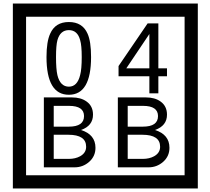

<svg xmlns="http://www.w3.org/2000/svg" viewBox="-20 -980 1195 1090"><path d="M1103 90H53V-960H1103ZM1028 15V-885H128V15ZM497 -656Q497 -442 371 -442Q244 -442 244 -656Q244 -744 265 -789Q294 -855 371 -855Q448 -855 477 -789Q497 -745 497 -656ZM444 -656Q444 -723 435 -752Q420 -809 371 -809Q322 -809 306 -752Q298 -723 298 -656Q298 -587 306 -553Q322 -488 371 -488Q419 -488 435 -554Q444 -587 444 -656ZM928 -547H879V-450H828V-547H653V-605L818 -847H879V-592H928ZM828 -592V-787L697 -592ZM522 -141Q522 -93 486.5 -61.5Q451 -30 403 -30H229V-427H388Q439 -427 471 -404Q508 -378 508 -329Q508 -266 440 -242Q522 -216 522 -141ZM457 -321Q457 -379 372 -379H285V-261H371Q457 -261 457 -321ZM469 -147Q469 -215 368 -215H285V-78H371Q408 -78 435 -93Q469 -112 469 -147ZM942 -141Q942 -93 906.5 -61.5Q871 -30 823 -30H649V-427H808Q859 -427 891 -404Q928 -378 928 -329Q928 -266 860 -242Q942 -216 942 -141ZM877 -321Q877 -379 792 -379H705V-261H791Q877 -261 877 -321ZM889 -147Q889 -215 788 -215H705V-78H791Q828 -78 855 -93Q889 -112 889 -147Z"/></svg>

Font: Unicode BMP Fallback SIL
Style: Regular
Weight: 400
Foundry: NRSI, SIL International
Version: Version 5.1 Based on Unicode 5.1